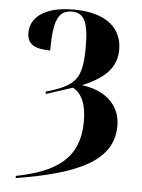

<svg xmlns="http://www.w3.org/2000/svg" viewBox="-55 -592 646 875"><g transform="rotate(5 268.0 -154.0)"><path d="M50 230V240C334 194 491 122 491 -37C491 -138 414 -196 314 -208C429 -255 469 -311 469 -384C469 -477 403 -548 246 -548C106 -548 50 -490 50 -425C50 -370 89 -353 156 -353C156 -490 177 -538 239 -538C295 -538 316 -498 316 -384C316 -236 288 -204 151 -164L154 -154L274 -193C316 -171 337 -121 337 -45C337 126 232 194 50 230Z"/></g></svg>

Font: Noto Serif Display
Style: Bold
Weight: 700
Designer: Monotype Design Team
Foundry: Monotype Imaging Inc.
Version: Version 2.009